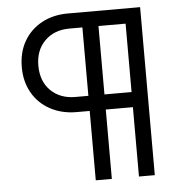

<svg xmlns="http://www.w3.org/2000/svg" viewBox="-51 -749 752 797"><g transform="rotate(-5 325.0 -350.0)"><path d="M316 0V-289H262Q200 -289 152 -315Q104 -341 77.5 -387.5Q51 -434 51 -494Q51 -556 77.5 -602Q104 -648 151.4 -674Q198.8 -700 260.9 -700H562V0H496V-289H383V0ZM383 -352H496V-637H383ZM262 -352H316V-637H262Q198.5 -637 159.2 -598Q120 -558.9 120 -495Q120 -429.6 159.2 -390.8Q198.5 -352 262 -352Z"/></g></svg>

Font: Red Hat Text VF
Style: Regular
Weight: 300
Designer: Pentagram, MCKL
Foundry: Pentagram, MCKL
Version: Version 1.023